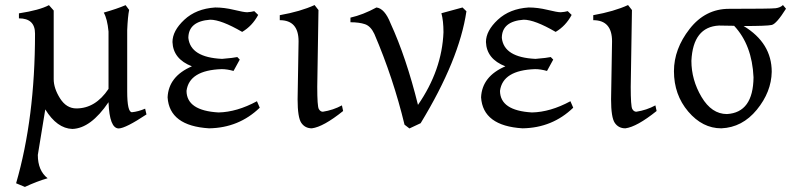

<svg xmlns="http://www.w3.org/2000/svg" viewBox="-20 -506 3189 768"><path d="M79.6 241.7 44.4 227.1Q120.1 -33.7 120.1 -371.6Q120.1 -432.6 55.7 -432.6V-452.6Q138.2 -465.3 175.8 -485.4L194.8 -463.9V-189.5Q194.8 -152.8 220.2 -112.5Q245.6 -72.3 285.6 -72.3Q361.8 -72.3 414.1 -150.4V-379.9Q409.2 -431.2 395 -455.6Q448.2 -470.7 482.4 -485.4L496.6 -466.3Q491.2 -440.9 488.8 -385.3V-140.6Q488.8 -57.1 507.8 -57.1Q533.2 -59.6 560.5 -71.3L565.9 -48.3Q482.9 6.8 455.1 7.8Q418 7.8 414.1 -97.2Q343.3 7.3 269.5 9.8Q208 7.8 161.1 -68.4L131.3 113.8Q131.3 176.3 170.4 207Q127.9 219.2 79.6 241.7Z M816.4 7.3Q657.7 -2.4 650.4 -116.7Q654.3 -200.7 747.6 -240.7Q672.4 -270 669.9 -337.9Q669.9 -382.8 717.3 -427Q764.6 -471.2 840.8 -476.1Q877 -476.1 916 -466.6Q955.1 -457 968.8 -457Q984.9 -458 997.1 -461.4L1012.7 -446.3Q988.8 -401.9 948.7 -378.4Q864.7 -427.2 820.8 -427.2Q733.9 -420.9 733.4 -354.5Q741.7 -276.4 868.2 -270.5Q914.6 -274.4 929.2 -277.8L939 -267.6L914.1 -222.2Q888.2 -229.5 866.7 -229.5Q736.8 -225.1 726.1 -142.6Q726.6 -63.5 854 -56.2Q927.2 -57.6 1007.8 -101.1L1019 -75.2Q935.5 5.4 816.4 7.3Z M1227.5 7.3Q1200.2 7.3 1185.3 -14.4Q1170.4 -36.1 1170.4 -108.9L1174.3 -340.8Q1174.3 -425.3 1099.1 -425.3V-445.3Q1182.1 -460 1238.3 -485.8L1253.9 -465.8L1249 -158.7Q1249 -81.5 1255.1 -70.3Q1261.2 -59.1 1271.5 -59.1Q1312.5 -65.4 1347.7 -84.5L1352.5 -62Q1273.4 1.5 1227.5 7.3Z M1617.7 7.8 1598.1 -7.3Q1553.2 -193.4 1477.5 -370.1Q1462.9 -401.4 1439.9 -409.2Q1417 -417 1381.8 -417V-435.5Q1432.1 -446.8 1485.8 -476.1Q1518.6 -472.2 1542 -413.1Q1605 -275.9 1651.9 -86.4Q1748 -225.6 1753.9 -377Q1753.9 -422.9 1745.6 -453.1L1830.1 -476.1L1845.7 -460.9Q1817.4 -267.6 1662.6 -13.2Z M2070.3 7.3Q1911.6 -2.4 1904.3 -116.7Q1908.2 -200.7 2001.5 -240.7Q1926.3 -270 1923.8 -337.9Q1923.8 -382.8 1971.2 -427Q2018.6 -471.2 2094.7 -476.1Q2130.9 -476.1 2169.9 -466.6Q2209 -457 2222.7 -457Q2238.8 -458 2251 -461.4L2266.6 -446.3Q2242.7 -401.9 2202.6 -378.4Q2118.7 -427.2 2074.7 -427.2Q1987.8 -420.9 1987.3 -354.5Q1995.6 -276.4 2122.1 -270.5Q2168.5 -274.4 2183.1 -277.8L2192.9 -267.6L2168 -222.2Q2142.1 -229.5 2120.6 -229.5Q1990.7 -225.1 1980 -142.6Q1980.5 -63.5 2107.9 -56.2Q2181.2 -57.6 2261.7 -101.1L2272.9 -75.2Q2189.5 5.4 2070.3 7.3Z M2481.4 7.3Q2454.1 7.3 2439.2 -14.4Q2424.3 -36.1 2424.3 -108.9L2428.2 -340.8Q2428.2 -425.3 2353 -425.3V-445.3Q2436 -460 2492.2 -485.8L2507.8 -465.8L2502.9 -158.7Q2502.9 -81.5 2509 -70.3Q2515.1 -59.1 2525.4 -59.1Q2566.4 -65.4 2601.6 -84.5L2606.4 -62Q2527.3 1.5 2481.4 7.3Z M2887.7 -49.8Q2992.7 -55.7 2994.1 -196.8Q2988.3 -326.2 2916.5 -402.8L2856 -403.8Q2752 -398.4 2745.6 -262.7Q2745.6 -186.5 2786.1 -118.2Q2826.7 -49.8 2887.7 -49.8ZM2865.2 7.3Q2790 7.3 2732.9 -59.8Q2675.8 -127 2675.8 -221.2Q2675.8 -310.1 2738.5 -390.4Q2801.3 -470.7 2896 -470.7Q3063.5 -470.7 3082.5 -473.1Q3101.6 -475.6 3111.8 -485.8L3124 -471.2Q3085.9 -410.6 3067.1 -406.2Q3048.3 -401.9 2954.6 -401.9Q3066.9 -334 3066.9 -218.8Q3065.4 -138.2 3007.3 -67.1Q2949.2 3.9 2865.2 7.3Z"/></svg>

Font: Almanac
Style: Regular
Weight: 400
Designer: Eden's Almanac
Version: Version 3.501;March 28, 2021;FontCreator 13.0.0.2683 64-bit